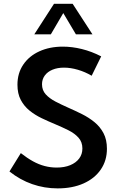

<svg xmlns="http://www.w3.org/2000/svg" viewBox="-20 -997 635 1031"><path d="M30.8 -76.2 91.8 -174.8Q125.5 -148.4 156.7 -131.1Q188 -113.8 219.7 -105.5Q251.5 -97.2 284.2 -97.2Q326.2 -97.2 357.2 -110.1Q388.2 -123 405.3 -146Q422.4 -168.9 422.4 -199.7Q422.4 -234.4 401.6 -257.6Q380.9 -280.8 347.2 -297.6Q313.5 -314.5 274.9 -330.6Q239.7 -345.2 203.9 -362.3Q168 -379.4 138.7 -403.1Q109.4 -426.8 91.6 -460.4Q73.7 -494.1 73.7 -542Q73.7 -604 105 -650.1Q136.2 -696.3 191.4 -721.4Q246.6 -746.6 317.4 -746.6Q367.2 -746.6 419.7 -733.6Q472.2 -720.7 523.4 -694.3L472.2 -590.3Q437.5 -610.8 398.4 -622.3Q359.4 -633.8 323.7 -633.8Q288.6 -633.8 262 -622.8Q235.4 -611.8 220.5 -591.6Q205.6 -571.3 205.6 -544.4Q205.6 -512.7 225.3 -490.7Q245.1 -468.8 277.3 -451.9Q309.6 -435.1 346.2 -418.9Q382.8 -402.8 419.7 -384.5Q456.5 -366.2 487.1 -341.3Q517.6 -316.4 535.9 -281.7Q554.2 -247.1 554.2 -198.2Q554.2 -134.8 521.2 -86.7Q488.3 -38.6 428.7 -12Q369.1 14.6 289.6 14.6Q218.3 14.6 152.8 -8.3Q87.4 -31.2 30.8 -76.2ZM476.6 -812.5H387.7L319.8 -926.8L252.9 -812.5H164.1L270 -976.6H370.1Z"/></svg>

Font: Kumbh Sans SemiBold
Style: Regular
Weight: 600
Version: Version 1.005